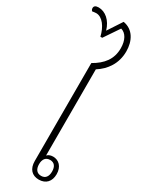

<svg xmlns="http://www.w3.org/2000/svg" viewBox="-280 -1048 830 1088"><g transform="rotate(30 134.5 -503.5)"><path d="M202 4C248 4 275 -26 275 -73C275 -122 246 -150 208 -150C189 -150 176 -142 170 -135V-699C227 -735 269 -793 269 -873C269 -941 238 -1000 172 -1011L111 -918C94 -977 53 -1011 9 -1011C-11 -1011 -20 -1003 -20 -991C-20 -983 -17 -977 -12 -973C-6 -974 4 -976 13 -976C54 -976 87 -929 100 -872H112L179 -971C212 -962 233 -926 233 -873C233 -801 195 -754 130 -717V-76C130 -25 157 4 202 4ZM203 -21C175 -21 160 -40 160 -73C160 -106 175 -125 203 -125C231 -125 245 -106 245 -73C245 -40 230 -21 203 -21Z"/></g></svg>

Font: Noto Serif Thai Condensed ExtraLight
Style: Regular
Weight: 200
Width: 3
Designer: Monotype Design Team
Foundry: Monotype Imaging Inc.
Version: Version 2.002